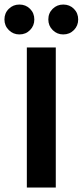

<svg xmlns="http://www.w3.org/2000/svg" viewBox="-49 -837 369 857"><path d="M70.8 0V-625H200V0ZM233.3 -683.3Q205.6 -683.3 186.1 -702.8Q166.7 -722.2 166.7 -750Q166.7 -778.5 186.1 -797.6Q205.6 -816.7 233.3 -816.7Q261.8 -816.7 280.9 -797.6Q300 -778.5 300 -750Q300 -722.2 280.9 -702.8Q261.8 -683.3 233.3 -683.3ZM37.5 -683.3Q9.7 -683.3 -9.7 -702.8Q-29.2 -722.2 -29.2 -750Q-29.2 -778.5 -9.7 -797.6Q9.7 -816.7 37.5 -816.7Q66 -816.7 85.1 -797.6Q104.2 -778.5 104.2 -750Q104.2 -722.2 85.1 -702.8Q66 -683.3 37.5 -683.3Z"/></svg>

Font: co2trust
Style: Bold
Weight: 700
Designer: Kristian Moeller
Foundry: Dicotype
Version: Version 1.000